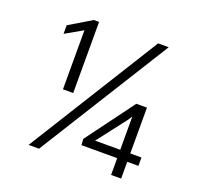

<svg xmlns="http://www.w3.org/2000/svg" viewBox="-124 -837 993 969"><g transform="rotate(20 373.0 -352.5)"><path d="M569 -90H377L375 -123L566 -381H623V-135H683V-90H623V0H569ZM569 -314 555 -292 434 -135H569ZM193 -640 100 -587V-633L220 -705H248V-323H193ZM565 -705H622L182 0H126Z"/></g></svg>

Font: Freesentation 3 Light
Style: Regular
Weight: 300
Designer: glyphs from Roboto by Christian Robertson / Hangul glyphs from Noto Sans CJK(Source Han Sans) by Jang Soo-young and Kang
Foundry: PT&
Version: Version 2.001